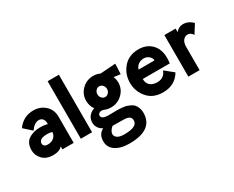

<svg xmlns="http://www.w3.org/2000/svg" viewBox="-130 -1212 2465 2024"><g transform="rotate(-30 1102.5 -199.5)"><path d="M159 -323 66 -407Q139 -509 262 -509Q346 -509 403.5 -456Q461 -403 461 -319V0H324V-36Q289 5 213 5Q128 5 82.5 -43.5Q37 -92 37 -153Q37 -241 93.5 -280Q150 -319 239 -319Q284 -319 324 -308V-319Q324 -351 307.5 -371.5Q291 -392 262 -392Q207 -392 159 -323ZM263 -220Q164 -220 164 -161Q164 -144 177.5 -132.5Q191 -121 217 -121Q264 -121 292.5 -146Q321 -171 324 -212Q295 -220 263 -220Z M685 -700V0H548V-700Z M1252 -379 1172 -390Q1187 -352 1187 -317Q1187 -238 1129.5 -182Q1072 -126 991 -126Q947 -126 912 -142Q882 -152 862.5 -142.5Q843 -133 841 -118Q833 -68 929 -68Q938 -68 962.5 -68.5Q987 -69 1001 -69Q1030 -69 1043 -69Q1056 -69 1088.5 -66Q1121 -63 1139 -57.5Q1157 -52 1182.5 -40Q1208 -28 1222 -11.5Q1236 5 1246.5 31.5Q1257 58 1257 92Q1257 301 968 301Q860 301 796 255.5Q732 210 740 125Q746 53 808 22Q770 5 751 -30Q732 -65 739 -108Q744 -143 769 -169.5Q794 -196 831 -207Q796 -256 796 -317Q796 -397 853 -453Q910 -509 991 -509Q1035 -509 1072 -491L1258 -504ZM991 -382Q968 -382 950.5 -363Q933 -344 933 -317Q933 -290 950.5 -271Q968 -252 991 -252Q1015 -252 1032.5 -271Q1050 -290 1050 -317Q1050 -344 1032.5 -363Q1015 -382 991 -382ZM970 190Q1140 190 1128 100Q1122 51 1038 51Q1009 51 980.5 50.5Q952 50 933.5 49.5Q915 49 911 49Q902 49 883.5 71Q865 93 861 115Q854 145 881.5 167.5Q909 190 970 190Z M1658 -191 1762 -107Q1692 11 1546 11Q1425 11 1358 -67.5Q1291 -146 1291 -251Q1291 -356 1358.5 -434.5Q1426 -513 1545 -513Q1652 -513 1715 -437Q1777 -360 1757 -219H1428Q1428 -167 1460 -139.5Q1492 -112 1546 -112Q1589 -112 1618.5 -134Q1648 -156 1658 -191ZM1440 -327H1633Q1635 -353 1608.5 -377.5Q1582 -402 1545 -402Q1505 -402 1477 -381Q1449 -360 1440 -327Z M1994 -506V-463Q2031 -508 2082 -508Q2148 -508 2200 -456L2133 -349Q2108 -388 2074 -389Q2045 -391 2021.5 -367.5Q1998 -344 1994 -297V0H1857V-506Z"/></g></svg>

Font: LilGrotesk Bold
Style: Regular
Weight: 700
Designer: BSozoo
Foundry: BSozoo
Version: Version 1.001;PS 001.001;hotconv 1.0.70;makeotf.lib2.5.58329